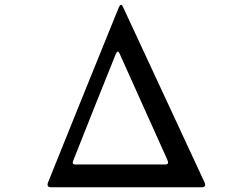

<svg xmlns="http://www.w3.org/2000/svg" viewBox="-20 -755 1040 808"><path d="M480 -724Q489 -745 498 -725L841 13Q849 33 829 33H195Q175 33 182 13Q330 -355 480 -724ZM483 -530Q475 -547 467 -527Q377 -304 289 -81Q281 -63 296 -63H677Q693 -63 684 -83Q583 -307 483 -530Z"/></svg>

Font: cwTeXKai
Style: Medium
Weight: 500
Version: Version 1.17